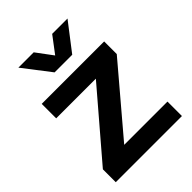

<svg xmlns="http://www.w3.org/2000/svg" viewBox="-214 -844 948 948"><g transform="rotate(-45 260.0 -370.0)"><path d="M28 0V-90L320 -431H43V-532H479V-444L188 -101H490V0ZM198 -597 88 -740H195L259 -654L324 -740H431L321 -597Z"/></g></svg>

Font: Mona Sans ExtraLight SemiBold
Style: Regular
Weight: 600
Version: Version 2.000